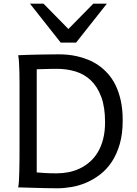

<svg xmlns="http://www.w3.org/2000/svg" viewBox="-20 -1011 741 1036"><path d="M85.4 -222.2V-558.1Q85.4 -592.3 84.7 -621.8Q84 -651.4 82.5 -674.8Q81.1 -698.2 78.1 -712.9Q88.4 -713.4 104.2 -714.1Q120.1 -714.8 139.4 -715.3Q158.7 -715.8 179.9 -716.3Q201.2 -716.8 222.4 -717Q243.7 -717.3 263.7 -717.5Q283.7 -717.8 300.3 -717.8Q319.8 -717.8 345 -715.6Q370.1 -713.4 397.7 -707Q425.3 -700.7 454.3 -689.2Q483.4 -677.7 510.5 -659.2Q537.6 -640.6 561.5 -614.3Q585.4 -587.9 603.3 -551.8Q621.1 -515.6 631.6 -468.5Q642.1 -421.4 642.1 -361.3Q642.1 -288.6 626 -233.2Q609.9 -177.7 582.8 -137.2Q555.7 -96.7 520 -69.3Q484.4 -42 445.3 -25.4Q406.2 -8.8 366.2 -2Q326.2 4.9 290.5 4.9Q278.8 4.9 263.4 4.6Q248 4.4 231 4.2Q213.9 3.9 195.8 3.4Q177.7 2.9 160.6 2.4Q120.6 1.5 78.1 0Q81.1 -14.6 82.3 -37.6Q83.5 -60.5 84.2 -89.4Q85 -118.2 85.2 -152.1Q85.4 -186 85.4 -222.2ZM178.2 -80.6Q195.3 -79.1 222.9 -77.4Q250.5 -75.7 285.6 -75.7Q318.4 -75.7 350.3 -82Q382.3 -88.4 411.4 -102.3Q440.4 -116.2 465.3 -138.2Q490.2 -160.2 508.3 -190.7Q526.4 -221.2 536.6 -261.2Q546.9 -301.3 546.9 -351.6Q546.9 -433.6 526.1 -488.8Q505.4 -543.9 470.2 -577.4Q435.1 -610.8 387.9 -625.2Q340.8 -639.6 288.1 -639.6Q275.9 -639.6 260.7 -639.4Q245.6 -639.2 230.2 -638.7Q214.8 -638.2 201.2 -637.9Q187.5 -637.7 178.2 -637.2ZM214.8 -991.2 349.1 -854.5 483.4 -991.2H556.6L390.6 -781.2H307.6L141.6 -991.2Z"/></svg>

Font: Andika Compact
Style: Regular
Weight: 400
Designer: Victor Gaultney, Annie Olsen, Julie Remington, Don Collingsworth, Eric Hays, Becca Hirsbrunner
Foundry: SIL International
Version: Version 5.000 ; LnSpcTght